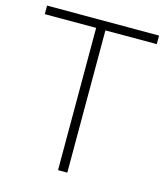

<svg xmlns="http://www.w3.org/2000/svg" viewBox="-111 -825 785 910"><g transform="rotate(15 282.0 -370.0)"><path d="M259 0V-698H7V-740H556.5V-698H304.5V0Z"/></g></svg>

Font: Encode Sans SC ExtraLight
Style: Regular
Weight: 250
Designer: Multiple Designers
Foundry: Impallari Type
Version: Version 3.002